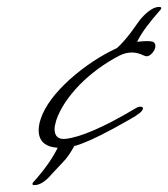

<svg xmlns="http://www.w3.org/2000/svg" viewBox="-20 -520 487 556"><path d="M80 16Q74 16 74 13Q74 10 76 8Q124 -45 147 -92Q92 -96 92 -143Q92 -158 98 -176Q116 -230 182 -290Q246 -347 319 -381Q329 -390 339 -401.5Q349 -413 359 -426Q372 -444 379.5 -454.5Q387 -465 390 -468Q419 -500 441 -500Q447 -500 447 -496Q447 -494 444 -491Q422 -466 405 -443.5Q388 -421 377 -399Q386 -400 393.5 -400.5Q401 -401 406 -401Q417 -401 423 -399Q430 -395 430 -387Q430 -377 421.5 -367Q413 -357 404 -357Q403 -357 397 -359Q379 -368 362 -368Q344 -368 326 -359Q262 -326 211 -275Q160 -222 143 -172Q138 -155 138 -147Q138 -114 171 -118Q204 -122 254.5 -144Q305 -166 372 -206Q380 -211 386 -211Q394 -211 394 -206Q394 -201 385 -193Q375 -185 355.5 -174Q336 -163 307 -147Q270 -127 242 -114.5Q214 -102 195 -97Q188 -84 179.5 -71.5Q171 -59 160 -48L130 -16Q103 16 80 16Z"/></svg>

Font: Whisper
Style: Regular
Weight: 400
Designer: Robert E. Leuschke
Foundry: Robert E. Leuschke
Version: Version 1.010; ttfautohint (v1.8.4.7-5d5b)